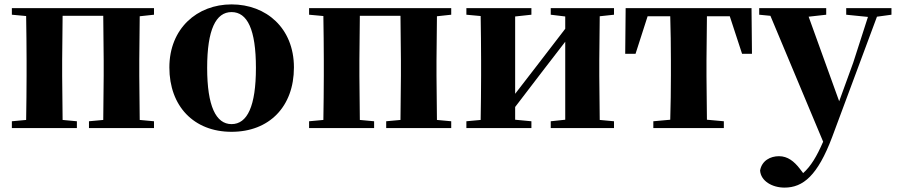

<svg xmlns="http://www.w3.org/2000/svg" viewBox="-20 -583 4081 874"><path d="M34 -516 99 -510C100 -451 101 -364 101 -308V-238C101 -182 100 -95 99 -37L34 -31V0H330V-31L265 -37L263 -238V-308L265 -511H450L452 -308V-238L450 -37L385 -31V0H681V-31L616 -37L614 -238V-308L616 -509L681 -516V-546H34Z M1034 17C1205 17 1318 -97 1318 -276C1318 -455 1192 -563 1034 -563C877 -563 751 -453 751 -276C751 -100 862 17 1034 17ZM1034 -18C963 -18 923 -100 923 -274C923 -449 963 -528 1034 -528C1106 -528 1145 -449 1145 -274C1145 -100 1106 -18 1034 -18Z M1387 -516 1452 -510C1453 -451 1454 -364 1454 -308V-238C1454 -182 1453 -95 1452 -37L1387 -31V0H1683V-31L1618 -37L1616 -238V-308L1618 -511H1803L1805 -308V-238L1803 -37L1738 -31V0H2034V-31L1969 -37L1967 -238V-308L1969 -509L2034 -516V-546H1387Z M2487 -516 2553 -508V-452L2420 -279L2325 -156V-508L2399 -516V-546H2103V-516L2168 -510C2169 -451 2170 -364 2170 -308V-238C2170 -182 2169 -95 2168 -37L2103 -31V0H2399V-31L2325 -38V-96L2452 -262L2553 -393V-38L2487 -31V0H2775V-31L2710 -37L2708 -238V-308L2710 -509L2775 -516V-546H2487Z M3030 0H3275V-31L3198 -38L3196 -238V-308L3198 -509H3302L3358 -338H3403L3401 -546H2828L2826 -338H2873L2928 -509H3031C3033 -451 3034 -364 3034 -308V-238C3034 -182 3033 -96 3031 -38L2954 -31V0Z M3832 -516 3931 -506 3864 -298 3800 -122 3661 -507 3741 -516V-546H3436V-516L3487 -511L3727 62C3698 129 3671 174 3636 205L3620 184C3595 152 3566 128 3526 128C3487 128 3448 148 3440 193C3443 241 3495 271 3551 271C3636 271 3702 216 3768 41L3972 -507L4038 -516V-546H3832Z"/></svg>

Font: Noto Serif CJK SC Black
Style: Regular
Weight: 900
Designer: Ryoko NISHIZUKA 西塚涼子 (kana & ideographs); Frank Grießhammer (Latin, Greek & Cyrillic); Wenlong ZHANG 张文龙 (bopomofo); San
Foundry: Adobe
Version: Version 2.001;hotconv 1.1.0;makeotfexe 2.6.0